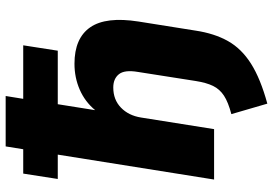

<svg xmlns="http://www.w3.org/2000/svg" viewBox="-163 -613 964 678"><g transform="rotate(-90 319.0 -274.0)"><path d="M292 188 255 61Q297 50 320 35Q343 20 354.5 -3.5Q366 -27 372 -65L404 -269Q412 -316 396 -336Q380 -356 349 -356Q306 -356 278 -329Q250 -302 243 -258L202 0H24L112 -552H26L45 -674H131L141 -736H319L309 -674H498L479 -552H290L269 -420Q299 -456 341.5 -474.5Q384 -493 433 -493Q523 -493 561.5 -437.5Q600 -382 582 -267L550 -66Q540 1 513 49Q486 97 433 130.5Q380 164 292 188Z"/></g></svg>

Font: Winston ExtraBold
Style: Italic
Weight: 800
Italic angle: -9°
Designer: Original fonts by Vernon Adams / Changes by Cristiano Sobral
Foundry: Original fonts by Vernon Adams / Changes by Cristiano Sobral
Version: Version 2.503;July 17, 2020;FontCreator 13.0.0.2655 64-bit